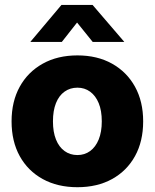

<svg xmlns="http://www.w3.org/2000/svg" viewBox="-20 -762 639 793"><path d="M299.8 11.2Q217.8 11.2 156.5 -22.5Q95.2 -56.2 61.5 -117.2Q27.8 -178.2 27.8 -260.7Q27.8 -342.8 61.5 -403.8Q95.2 -464.8 156.5 -499Q217.8 -533.2 299.8 -533.2Q381.8 -533.2 442.9 -499Q503.9 -464.8 537.6 -403.8Q571.3 -342.8 571.3 -260.7Q571.3 -178.2 537.6 -117.2Q503.9 -56.2 442.9 -22.5Q381.8 11.2 299.8 11.2ZM299.8 -121.6Q329.6 -121.6 352.3 -138.2Q375 -154.8 387.7 -186Q400.4 -217.3 400.4 -260.7Q400.4 -305.2 387.7 -335.9Q375 -366.7 352.3 -383.3Q329.6 -399.9 299.8 -399.9Q269.5 -399.9 246.6 -383.5Q223.6 -367.2 211.2 -336.2Q198.7 -305.2 198.7 -260.7Q198.7 -216.8 211.2 -185.8Q223.6 -154.8 246.6 -138.2Q269.5 -121.6 299.8 -121.6ZM235.4 -588.9H106V-589.8L233.9 -741.7H362.3L492.7 -589.8V-588.9H362.8L298.3 -668.9Z"/></svg>

Font: Inter 28pt ExtraBold
Style: Regular
Weight: 800
Designer: Rasmus Andersson
Foundry: rsms
Version: Version 4.001;git-66647c0bb